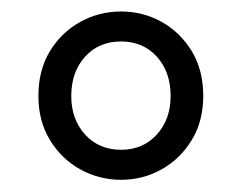

<svg xmlns="http://www.w3.org/2000/svg" viewBox="-20 -785 410 326"><path d="M185.6 -479.7Q148.3 -479.7 116.2 -497.5Q84.1 -515.3 64.7 -547.4Q45.2 -579.4 45.2 -621.9Q45.2 -666 64.7 -698Q84.1 -730 116.2 -747.8Q148.3 -765.5 185.6 -765.5Q222.8 -765.5 254.5 -747.8Q286.2 -730 305.7 -698Q325.1 -666 325.1 -621.9Q325.1 -579.4 305.7 -547.4Q286.2 -515.3 254.5 -497.5Q222.8 -479.7 185.6 -479.7ZM185.6 -530.7Q222.8 -530.7 246.3 -556.6Q269.7 -582.4 269.7 -621.9Q269.7 -662.9 246.3 -688.8Q222.8 -714.6 185.6 -714.6Q147.9 -714.6 124.5 -688.8Q101 -662.9 101 -621.9Q101 -582.4 124.5 -556.6Q147.9 -530.7 185.6 -530.7Z"/></svg>

Font: Noto Sans SC Thin
Style: Regular
Weight: 100
Designer: Ryoko NISHIZUKA 西塚涼子 (kana, bopomofo & ideographs); Paul D. Hunt (Latin, Greek & Cyrillic); Sandoll Communications 산돌커뮤니
Foundry: Adobe
Version: Version 2.004-H2;hotconv 1.0.118;makeotfexe 2.5.65603